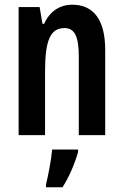

<svg xmlns="http://www.w3.org/2000/svg" viewBox="-20 -573 524 814"><path d="M287 -553C233 -553 191 -525 167 -472H160L148 -543H59V0H171V-269C171 -402 193 -454 254 -454C299 -454 314 -413 314 -333V0H426V-362C426 -488 377 -553 287 -553ZM311 71V61H201C198 101 184 174 175 209V221H245C272 179 297 122 311 71Z"/></svg>

Font: Noto Sans Georgian ExtraCondensed SemiBold
Style: Regular
Weight: 600
Width: 2
Designer: Monotype Design Team, Akaki Razmadze
Foundry: Google LLC
Version: Version 2.005